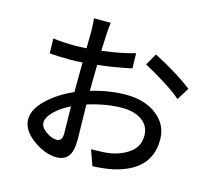

<svg xmlns="http://www.w3.org/2000/svg" viewBox="-114 -921 1205 1094"><g transform="rotate(15 488.5 -374.0)"><path d="M408.2 -784.2Q403.3 -753.9 401.4 -711.9Q397.5 -621.1 397.5 -616.2Q517.6 -631.8 592.8 -654.3L594.7 -565.4Q512.7 -546.9 395.5 -532.2Q393.6 -450.2 393.6 -413.1V-378.9Q501 -411.1 600.6 -411.1Q710.9 -411.1 781.7 -356.4Q852.5 -301.8 852.5 -211.9Q852.5 -32.2 641.6 17.6Q593.8 28.3 518.6 32.2L486.3 -59.6Q566.4 -59.6 602.5 -66.4Q671.9 -80.1 715.8 -116.2Q759.8 -152.3 759.8 -211.9Q759.8 -268.6 714.8 -300.8Q669.9 -333 599.6 -333Q502 -333 394.5 -298.8Q398.4 -134.8 398.4 -92.8Q398.4 -22.5 375 6.8Q351.6 36.1 306.6 36.1Q239.3 36.1 167.5 -16.1Q95.7 -68.4 95.7 -132.8Q95.7 -191.4 158.2 -251Q220.7 -310.5 310.5 -349.6V-409.2Q310.5 -485.4 311.5 -524.4Q274.4 -521.5 245.1 -521.5Q157.2 -521.5 117.2 -526.4L115.2 -613.3Q177.7 -605.5 242.2 -605.5Q274.4 -605.5 312.5 -608.4Q312.5 -634.8 313 -669.9Q313.5 -705.1 313.5 -710Q313.5 -756.8 308.6 -784.2ZM184.6 -136.7Q184.6 -108.4 218.8 -84.5Q252.9 -60.5 281.2 -60.5Q315.4 -60.5 315.4 -106.4Q315.4 -124 314 -180.2Q312.5 -236.3 312.5 -265.6Q255.9 -238.3 220.2 -202.6Q184.6 -167 184.6 -136.7ZM664.1 -607.4 704.1 -676.8Q851.6 -599.6 932.6 -535.2L887.7 -462.9Q854.5 -493.2 786.6 -536.1Q718.8 -579.1 664.1 -607.4Z"/></g></svg>

Font: Min Sans Medium
Style: Regular
Weight: 500
Designer: Jinseong-Kim, NotoSansCJK, Nunito
Foundry: Jinseong-Kim
Version: Version 1.400;Glyphs 3.1.2 (3151)